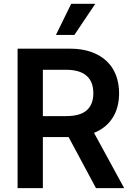

<svg xmlns="http://www.w3.org/2000/svg" viewBox="-20 -981 691 1001"><path d="M71.7 -727.3H344.5Q407 -727.3 454.9 -710.4Q502.8 -693.5 535.3 -663Q567.8 -632.5 584.3 -589.7Q600.9 -546.9 600.9 -494.7Q600.9 -457.7 592.5 -425.6Q584.2 -393.5 567.6 -367.4Q551.1 -341.3 526.6 -321.2Q502.1 -301.1 470.2 -288.4L627.5 0H480.5L337.7 -266.3H203.5V0H71.7ZM324.9 -375.7Q398.1 -375.7 432.4 -406.2Q466.6 -436.8 466.6 -494.7Q466.6 -523.8 458.3 -546.5Q449.9 -569.2 432.4 -585Q414.8 -600.9 388 -609Q361.2 -617.2 324.2 -617.2H203.5V-375.7ZM351.2 -961.3H476.9L367.9 -799H271.7Z"/></svg>

Font: Interop SemBd
Style: Regular
Weight: 600
Designer: Rasmus Andersson, Google, Jang Haemin
Foundry: jhaemin
Version: Version 1.008